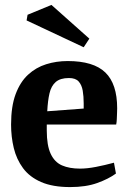

<svg xmlns="http://www.w3.org/2000/svg" viewBox="-20 -750 521 780"><path d="M265 10Q194 10 147 -10.5Q100 -31 73.5 -67Q47 -103 36 -148.5Q25 -194 25 -244Q25 -318 43.5 -367.5Q62 -417 94 -446.5Q126 -476 167.5 -489Q209 -502 255 -502Q360 -502 408 -455.5Q456 -409 456 -310Q456 -304 455.5 -291.5Q455 -279 454.5 -266Q454 -253 452 -244H170V-220Q170 -159 186 -125Q202 -91 232 -78Q262 -65 305 -65Q334 -65 370 -72Q406 -79 443 -89L451 -45Q421 -23 375 -6.5Q329 10 265 10ZM172 -298 320 -309V-330Q320 -359 316 -382Q312 -405 299.5 -419Q287 -433 260 -433Q225 -433 206.5 -417Q188 -401 181 -370.5Q174 -340 172 -298ZM320 -558 88 -667 92 -690 189 -730 343 -593Z"/></svg>

Font: Manuale
Style: Regular
Weight: 400
Designer: Eduardo Tunni / Pablo Cosgaya
Foundry: Eduardo Tunni / Pablo Cosgaya
Version: Version 1.002